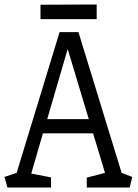

<svg xmlns="http://www.w3.org/2000/svg" viewBox="-22 -834 612 854"><path d="M11 0 -2 -47 52 -65 243 -691H327L519 -65L566 -47L555 0H364V-44L445 -65L392 -241H169L117 -62L205 -45V0ZM188 -304H373L279 -616ZM158 -749V-813L408 -814V-749Z"/></svg>

Font: Kreon Light
Style: Regular
Weight: 300
Designer: Julia Petretta
Foundry: Julia Petretta and Eli Heuer
Version: Version 2.002